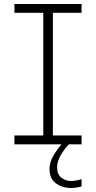

<svg xmlns="http://www.w3.org/2000/svg" viewBox="-20 -720 479 958"><path d="M52 0V-44H196V-656H52V-700H387V-656H244V-44H387V0H324Q302 22 283.5 53.5Q265 85 265 115Q265 150 286 166.5Q307 183 334 183Q357 183 387 174V210Q381 212 367 215Q353 218 334 218Q292 218 259.5 195Q227 172 227 122Q227 90 246 57.5Q265 25 287 0Z"/></svg>

Font: MuseoModerno ExtraLight
Style: Regular
Weight: 200
Designer: Pablo Cosgaya, Héctor Gatti, Marcela Romero, and the Authors of The MuseoModerno Project.
Foundry: Omnibus-Type Team
Version: Version 1.001